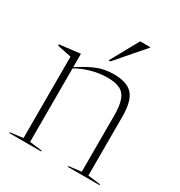

<svg xmlns="http://www.w3.org/2000/svg" viewBox="-173 -851 908 970"><g transform="rotate(30 281.5 -366.0)"><path d="M364 -5 437 -14V-339.5Q437 -399 425 -431.8Q413 -464.5 385.8 -477.8Q358.5 -491 312 -491Q266.5 -491 218.8 -477.5Q171 -464 135.5 -442.5V-14L208 -5V0H22.5V-5L97 -14V-489L15 -506V-513.5L131.5 -527.5H135.5V-450Q181.5 -479.5 214.5 -495Q247.5 -510.5 275 -516.2Q302.5 -522 331 -522Q410 -522 442.8 -484.8Q475.5 -447.5 475.5 -357.5V-14L548.5 -5V0H364ZM273 -569 363 -732H422V-729L283.5 -569Z"/></g></svg>

Font: Newsreader 72pt ExtraLight
Style: Regular
Weight: 275
Designer: Hugues Gentile
Foundry: Production Type
Version: Version 1.003; ttfautohint (v1.8.3)